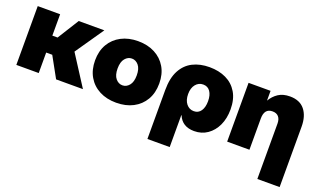

<svg xmlns="http://www.w3.org/2000/svg" viewBox="-76 -952 2620 1582"><g transform="rotate(20 1233.5 -161.5)"><path d="M238.3 -515.6V-328.1H284.2L401.4 -515.6H626L454.6 -266.6L626 0H390.6L291.5 -179.7H238.3V0H42V-515.6Z M919.9 11.7Q836.4 11.7 772.9 -21.2Q709.5 -54.2 674.1 -114.7Q638.7 -175.3 638.7 -257.8Q638.7 -340.3 674.1 -400.6Q709.5 -460.9 772.9 -494.1Q836.4 -527.3 919.9 -527.3Q1003.9 -527.3 1067.1 -494.1Q1130.4 -460.9 1165.8 -400.6Q1201.2 -340.3 1201.2 -257.8Q1201.2 -175.3 1165.8 -114.7Q1130.4 -54.2 1067.1 -21.2Q1003.9 11.7 919.9 11.7ZM919.9 -140.6Q954.6 -140.6 979.2 -170.2Q1003.9 -199.7 1003.9 -257.8Q1003.9 -315.9 979.2 -345.5Q954.6 -375 919.9 -375Q885.3 -375 860.6 -345.5Q835.9 -315.9 835.9 -257.8Q835.9 -199.7 860.6 -170.2Q885.3 -140.6 919.9 -140.6Z M1265.6 204.1V-224.6Q1265.6 -331.1 1301.5 -397.7Q1337.4 -464.4 1400.4 -495.8Q1463.4 -527.3 1545.9 -527.3Q1628.4 -527.3 1691.4 -497.1Q1754.4 -466.8 1790.3 -407Q1826.2 -347.2 1826.2 -258.3Q1826.2 -179.2 1797.9 -118.4Q1769.5 -57.6 1719.5 -22.9Q1669.4 11.7 1604 11.7Q1499 11.7 1462.9 -76.2H1460.9V204.1ZM1545.4 -141.6Q1585.4 -141.6 1607.2 -173.6Q1628.9 -205.6 1628.9 -258.8Q1628.9 -312 1607.2 -343.5Q1585.4 -375 1545.4 -375Q1505.4 -375 1479.7 -343.5Q1454.1 -312 1454.1 -258.8Q1454.1 -205.6 1479.7 -173.6Q1505.4 -141.6 1545.4 -141.6Z M2085.9 -273.4V0H1890.6V-515.6H2083.5V-429.7Q2109.4 -474.1 2149.9 -500.7Q2190.4 -527.3 2251 -527.3Q2336.9 -527.3 2380.9 -472.9Q2424.8 -418.5 2424.8 -325.2V204.1H2229.5V-281.2Q2229.5 -320.3 2210.9 -341.3Q2192.4 -362.3 2157.7 -362.3Q2085.9 -362.3 2085.9 -273.4Z"/></g></svg>

Font: Inter Display Black
Style: Regular
Weight: 900
Designer: Rasmus Andersson
Foundry: rsms
Version: Version 4.000;git-a52131595